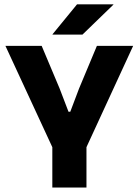

<svg xmlns="http://www.w3.org/2000/svg" viewBox="-20 -846 626 866"><path d="M223 -167 4.5 -639H168L249 -446.5L289 -342H297L336.5 -446.5L417 -639H580.5L363 -167ZM216 0V-307.5H370V0ZM327.5 -826.5H491.5V-825L352 -690H217V-691.5Z"/></svg>

Font: Anek Gujarati
Style: Bold
Weight: 700
Version: Version 1.003